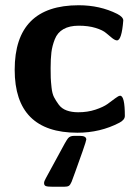

<svg xmlns="http://www.w3.org/2000/svg" viewBox="-20 -495 529 732"><path d="M36 -229Q36 -475 280 -475Q361 -475 427 -442Q450 -430 450 -417Q444 -341 426 -341Q419 -341 408 -349.5Q397 -358 384.5 -369Q372 -380 344.5 -388.5Q317 -397 280 -397Q245 -397 222 -384Q199 -371 189 -345.5Q179 -320 176 -295.5Q173 -271 173 -235Q173 -211 173.5 -198Q174 -185 176.5 -161.5Q179 -138 186 -124.5Q193 -111 204 -96Q215 -81 234 -74Q253 -67 278 -67Q314 -67 344 -77Q374 -87 390 -98.5Q406 -110 419 -120Q432 -130 438 -130Q456 -130 456 -53Q456 -38 435 -27Q362 11 275 11Q36 11 36 -229ZM148 203Q148 196 155 184Q176 146 204 94Q232 41 239.5 32Q247 23 262 23H285Q309 23 309 37Q309 41 295 81.5Q281 122 267 160L253 198Q248 210 242.5 213.5Q237 217 224 217H182Q162 217 155 214.5Q148 212 148 203Z"/></svg>

Font: CMU Sans Serif
Style: Bold
Weight: 700
Version: Version 0.7.0